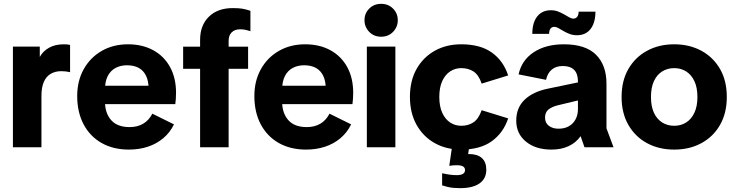

<svg xmlns="http://www.w3.org/2000/svg" viewBox="-20 -764 3819 996"><path d="M47 0V-522.2H186.4V-468.5Q202.4 -498.5 234.3 -516.3Q266.2 -534.2 311.2 -534.2Q320.5 -534.2 328.8 -533.4Q337.2 -532.6 343.5 -530.6V-389.6Q331.3 -392.3 320.7 -393.5Q310.1 -394.8 297.5 -394.8Q267.6 -394.8 244.3 -381.8Q220.9 -368.8 208 -340.6Q195 -312.3 195 -266.2V0Z M648.9 12Q567.2 12 506.8 -22.4Q446.3 -56.9 413.4 -119.6Q380.5 -182.2 380.5 -265.8Q380.5 -344.8 414.5 -405.4Q448.4 -466 508 -500.1Q567.6 -534.2 643.7 -534.2Q718.8 -534.2 775 -503.4Q831.2 -472.7 862.2 -416.1Q893.2 -359.6 893.2 -282.1Q893.2 -267.8 892.1 -251.2Q891 -234.6 889.3 -223.7H450.2V-319.2H795.3L750.7 -303.4Q751 -343.1 737.9 -370.4Q724.8 -397.8 699.9 -411.6Q675 -425.4 638.8 -425.4Q605.2 -425.4 579.2 -411.4Q553.1 -397.3 538.8 -369.2Q524.6 -341.1 524.6 -299V-236.9Q524.6 -177.2 556.5 -141Q588.4 -104.7 652.1 -104.7Q692.9 -104.7 722.5 -122.1Q752.2 -139.5 770.3 -174.3L882.5 -118.8Q862.1 -76.7 827.1 -47.2Q792.1 -17.7 746.9 -2.9Q701.6 12 648.9 12Z M1018 0V-557Q1018 -632.8 1063.6 -677.4Q1109.2 -722 1187 -722Q1218 -722 1236.5 -719Q1255 -716 1279 -708V-602Q1264 -607 1252 -609.5Q1240 -612 1225.8 -612Q1198 -612 1182 -596.3Q1166 -580.7 1166 -552V0ZM930 -407V-522H1267V-407Z M1567.9 12Q1486.2 12 1425.8 -22.4Q1365.3 -56.9 1332.4 -119.6Q1299.5 -182.2 1299.5 -265.8Q1299.5 -344.8 1333.5 -405.4Q1367.4 -466 1427 -500.1Q1486.6 -534.2 1562.7 -534.2Q1637.8 -534.2 1694 -503.4Q1750.2 -472.7 1781.2 -416.1Q1812.2 -359.6 1812.2 -282.1Q1812.2 -267.8 1811.1 -251.2Q1810 -234.6 1808.3 -223.7H1369.2V-319.2H1714.3L1669.7 -303.4Q1670 -343.1 1656.9 -370.4Q1643.8 -397.8 1618.9 -411.6Q1594 -425.4 1557.8 -425.4Q1524.2 -425.4 1498.2 -411.4Q1472.1 -397.3 1457.8 -369.2Q1443.6 -341.1 1443.6 -299V-236.9Q1443.6 -177.2 1475.5 -141Q1507.4 -104.7 1571.1 -104.7Q1611.9 -104.7 1641.5 -122.1Q1671.2 -139.5 1689.3 -174.3L1801.5 -118.8Q1781.1 -76.7 1746.1 -47.2Q1711.1 -17.7 1665.9 -2.9Q1620.6 12 1567.9 12Z M1883 0V-522.2H2031V0ZM1957.1 -573.5Q1919.8 -573.5 1895.3 -598.7Q1870.8 -624 1870.8 -659.3Q1870.8 -694.6 1895.3 -719.3Q1919.8 -744.1 1957.1 -744.1Q1994.5 -744.1 2019 -719.3Q2043.5 -694.6 2043.5 -659.3Q2043.5 -624 2019 -598.7Q1994.5 -573.5 1957.1 -573.5Z M2372.4 12Q2295.5 12 2235.6 -21.4Q2175.6 -54.8 2141 -116.4Q2106.5 -178.1 2106.5 -261.2Q2106.5 -345.1 2141 -406.2Q2175.6 -467.4 2235.6 -500.8Q2295.5 -534.2 2372.4 -534.2Q2471.5 -534.2 2531.3 -491.5Q2591.1 -448.8 2616.1 -372.7L2478.7 -330.2Q2463.2 -375.8 2436.3 -393.2Q2409.5 -410.6 2373 -410.6Q2341.1 -410.6 2315.4 -393.8Q2289.6 -376.9 2274.3 -343.8Q2258.9 -310.7 2258.9 -261.2Q2258.9 -211.8 2274.3 -178.5Q2289.6 -145.3 2315.4 -128.4Q2341.1 -111.5 2373 -111.5Q2408.8 -111.5 2435.6 -129.1Q2462.5 -146.6 2478.7 -192.3L2616.1 -149.8Q2591.1 -74.6 2530.9 -31.3Q2470.7 12 2372.4 12ZM2366.9 212Q2350.2 212 2334.1 210.7Q2318 209.4 2303.2 205.9Q2288.4 202.4 2273.5 197.7V134.7Q2297.9 140.1 2315.1 142.3Q2332.2 144.5 2349.6 144.5Q2370.7 144.5 2381.6 137.8Q2392.4 131.1 2392.4 118.5Q2392.4 105.8 2382 99.4Q2371.6 93.1 2349.2 93.1Q2339.2 93.1 2329.9 93.8Q2320.6 94.4 2310.6 96.4L2328.1 -24.3H2417.6L2404.6 60.1L2379.2 40.8Q2387.5 37.8 2396.1 36.5Q2404.7 35.1 2413 35.1Q2456.5 35.1 2479.6 55.8Q2502.7 76.6 2502.7 116.2Q2502.7 162.4 2467.8 187.2Q2432.8 212 2366.9 212Z M2840.3 12Q2758.9 12 2708.5 -29.2Q2658 -70.3 2658 -138.1Q2658 -205.2 2701.6 -246.8Q2745.1 -288.4 2823.1 -304.3L3027.1 -346.7V-254.6L2874.8 -218.1Q2842.1 -210.1 2824.7 -195.5Q2807.4 -180.9 2807.4 -153.9Q2807.4 -126.1 2827.4 -111.2Q2847.4 -96.4 2877 -96.4Q2909.2 -96.4 2931.5 -109.4Q2953.8 -122.3 2965.9 -145.3Q2978.1 -168.3 2978.1 -197.7V-341.1Q2978.1 -381.5 2958.3 -401.5Q2938.4 -421.5 2899.8 -421.5Q2864 -421.5 2842.1 -402.9Q2820.2 -384.3 2812.5 -349.9L2670.1 -378.2Q2686.3 -451.9 2748.7 -493Q2811.1 -534.2 2904.8 -534.2Q3017.6 -534.2 3071.9 -480Q3126.1 -425.9 3126.1 -329.8V-98.3L3162.7 0H3012.1L2991.8 -57.6Q2968.3 -24.1 2930 -6Q2891.7 12 2840.3 12ZM2973.1 -581.2Q2952.6 -581.2 2935.2 -587.7Q2917.8 -594.3 2903 -603Q2888.3 -611.7 2876.7 -618.2Q2865 -624.8 2856.2 -624.8Q2843.2 -624.8 2836 -615.9Q2828.8 -607.1 2828.5 -588.4H2741.3Q2741.3 -627.7 2752.9 -655Q2764.5 -682.3 2786 -696.6Q2807.5 -710.9 2836.9 -710.9Q2857.3 -710.9 2874.8 -704.4Q2892.2 -697.8 2906.9 -689.1Q2921.7 -680.4 2933.3 -673.9Q2944.9 -667.3 2953.8 -667.3Q2966.3 -667.3 2973.9 -676.5Q2981.4 -685.7 2981.7 -703.4H3068.9Q3068.9 -665.2 3057.3 -637.5Q3045.7 -609.8 3024.6 -595.5Q3003.4 -581.2 2973.1 -581.2Z M3477.4 12Q3398.4 12 3336.7 -21.3Q3275 -54.6 3239.8 -115.9Q3204.5 -177.2 3204.5 -260.9Q3204.5 -345.4 3239.8 -406.3Q3275 -467.3 3336.7 -500.7Q3398.4 -534.2 3477.4 -534.2Q3556.7 -534.2 3618.3 -500.7Q3679.9 -467.3 3715.1 -406.3Q3750.3 -345.4 3750.3 -260.9Q3750.3 -177.2 3715.1 -115.9Q3679.9 -54.6 3618.3 -21.3Q3556.7 12 3477.4 12ZM3477.4 -111.5Q3512.6 -111.5 3539.7 -128.8Q3566.8 -146.1 3582.3 -179.4Q3597.9 -212.6 3597.9 -260.9Q3597.9 -309.6 3582.3 -342.8Q3566.8 -376 3539.7 -393.3Q3512.6 -410.6 3477.4 -410.6Q3442.3 -410.6 3414.8 -393.3Q3387.3 -376 3372.1 -342.8Q3356.9 -309.6 3356.9 -260.9Q3356.9 -212.6 3372.1 -179.4Q3387.3 -146.1 3414.8 -128.8Q3442.3 -111.5 3477.4 -111.5Z"/></svg>

Font: TikTok Sans Light
Style: Regular
Weight: 300
Version: Version 4.000